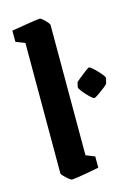

<svg xmlns="http://www.w3.org/2000/svg" viewBox="-104 -709 547 776"><g transform="rotate(-15 169.0 -321.0)"><path d="M99 10Q96 10 86.5 2.5Q77 -5 68.5 -14Q60 -23 60 -26V-572L22 -587V-634Q22 -634 38.5 -636.5Q55 -639 77.5 -643Q100 -647 118.5 -649.5Q137 -652 141 -652Q145 -652 153.5 -644.5Q162 -637 169.5 -628.5Q177 -620 177 -616V-71L214 -56V-9Q214 -9 198 -6Q182 -3 161 1Q140 5 122 7.5Q104 10 99 10ZM222 -363Q222 -365 236 -376.5Q250 -388 264.5 -399Q279 -410 282 -410Q287 -410 301 -397Q315 -384 327 -369.5Q339 -355 338 -350L333 -331Q333 -327 319 -316Q305 -305 290.5 -295Q276 -285 272 -285Q267 -285 253.5 -298Q240 -311 229 -325Q218 -339 218 -344Z"/></g></svg>

Font: Grenze Gotisch SemiBold
Style: Regular
Weight: 600
Designer: Renata Polastri
Foundry: Omnibus-Type
Version: Version 1.001